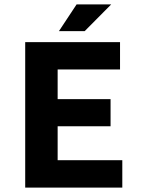

<svg xmlns="http://www.w3.org/2000/svg" viewBox="-20 -850 640 870"><path d="M247.1 -709 327.1 -830.1H483.9L363.8 -709ZM94.2 0V-659.2H523.9V-535.2H241.2V-400.9H481V-277.8H241.2V-124H534.2V0Z"/></svg>

Font: Office Code Pro Bold
Style: Regular
Weight: 700
Designer: Nathan Rutzky & Paul D. Hunt
Foundry: Adobe Systems Incorporated
Version: Version 1.004;PS 001.004;hotconv 1.0.70;makeotf.lib2.5.58329